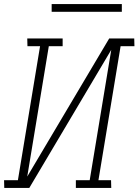

<svg xmlns="http://www.w3.org/2000/svg" viewBox="-36 -924 681 944"><path d="M-15 0 -16 -38H52L161 -697H99L98 -735H272V-697H204L98 -56L501 -735H624L625 -697H557L448 -38H510L511 0H337V-38H405L511 -679L108 0ZM218 -866V-904H563V-866Z"/></svg>

Font: Iosevka Etoile Extralight
Style: Italic
Weight: 200
Italic angle: -9°
Designer: Belleve Invis
Foundry: Belleve Invis
Version: Version 22.1.2; ttfautohint (v1.8.4)